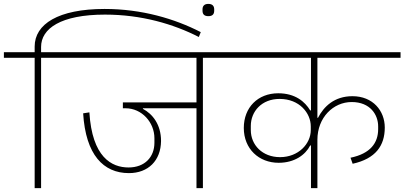

<svg xmlns="http://www.w3.org/2000/svg" viewBox="-40 -966 2077 986"><path d="M138 0H171V-669H329V-698H171V-725C171 -819 272 -891 499 -891C686 -891 850 -843 981 -776L991 -801C857 -870 688 -920 497 -920C259 -920 138 -842 138 -727V-698H-20V-669H138Z M622 -77C721 -77 786 -141 787 -242C787 -327 743 -381 694 -407V-410H969V0H1002V-669H1160V-698H289V-669H969V-440H591V-410H605C688 -410 753 -338 753 -256V-233C753 -160 704 -106 620 -106C533 -106 433 -159 419 -389L387 -384C400 -171 491 -77 622 -77Z M1030 -883C1051 -883 1060 -893 1060 -911V-918C1060 -935 1051 -946 1030 -946C1009 -946 1000 -935 1000 -918V-911C1000 -893 1009 -883 1030 -883Z M1557 0H1590V-248C1590 -363 1672 -442 1766 -442C1862 -442 1902 -376 1902 -317V-303C1902 -232 1862 -177 1760 -156L1771 -125C1889 -151 1936 -218 1936 -311C1936 -397 1875 -472 1770 -472C1677 -472 1623 -419 1593 -361H1590V-669H2017V-698H1120V-669H1557V-399H1553C1526 -444 1476 -487 1389 -487C1284 -487 1212 -414 1212 -309C1212 -201 1290 -130 1391 -130C1472 -130 1528 -170 1553 -219H1557ZM1398 -159C1307 -159 1248 -222 1248 -298V-319C1248 -394 1304 -458 1396 -458C1498 -458 1556 -385 1556 -317V-298C1556 -228 1493 -159 1398 -159Z"/></svg>

Font: IBM Plex Devanagari ExtraLight
Style: Regular
Weight: 200
Designer: Mike Abbink, Paul van der Laan, Pieter van Rosmalen, Erin McLaughlin
Foundry: Bold Monday
Version: Version 1.0